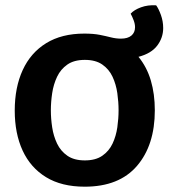

<svg xmlns="http://www.w3.org/2000/svg" viewBox="-20 -689 638 723"><path d="M35.5 -272.5Q35.5 -360 65.5 -425.2Q95.5 -490.5 154 -526.5Q212.5 -562.5 297.5 -562.5Q331.5 -562.5 355.5 -557.8Q379.5 -553 398.2 -548.2Q417 -543.5 435.5 -543.5Q461 -543.5 474.8 -555Q488.5 -566.5 488.5 -586.5Q488.5 -599 483.2 -612.8Q478 -626.5 472 -637.5Q485 -652 511 -661.5Q537 -671 568 -669Q577 -657 585.8 -633Q594.5 -609 594.5 -583.5Q594.5 -547 572 -517.2Q549.5 -487.5 501.5 -475Q533 -436.5 548 -385.8Q563 -335 563 -273.5Q563 -142.5 495.8 -64.2Q428.5 14 299 14Q212 14 153.5 -21.8Q95 -57.5 65.2 -122Q35.5 -186.5 35.5 -272.5ZM171.5 -273.5Q171.5 -242.5 176.5 -209.5Q181.5 -176.5 195 -148.2Q208.5 -120 233.8 -102.5Q259 -85 299.5 -85Q340 -85 365.2 -102.5Q390.5 -120 403.8 -148.2Q417 -176.5 421.8 -209.5Q426.5 -242.5 426.5 -273.5Q426.5 -305 421.8 -338.2Q417 -371.5 403.8 -400Q390.5 -428.5 365.2 -446Q340 -463.5 299.5 -463.5Q259 -463.5 233.8 -446Q208.5 -428.5 195 -400Q181.5 -371.5 176.5 -338.2Q171.5 -305 171.5 -273.5Z"/></svg>

Font: Signika SC SemiBold
Style: Regular
Weight: 600
Designer: Anna Giedryś
Foundry: Anna Giedryś
Version: Version 2.000; ttfautohint (v1.8.3) -l 8 -r 50 -G 200 -x 9 -